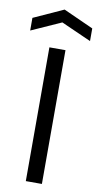

<svg xmlns="http://www.w3.org/2000/svg" viewBox="-134 -1002 538 1046"><g transform="rotate(10 135.5 -478.5)"><path d="M-30 -882 135 -957 301 -882V-812L135 -886L-30 -812ZM89 -740H178V0H89Z"/></g></svg>

Font: EncodeSans
Style: Regular
Weight: 400
Designer: Pablo Impallari, Andres Torresi
Foundry: Pablo Impallari, Andres Torresi
Version: Version 1.000; ttfautohint (v1.4.1)